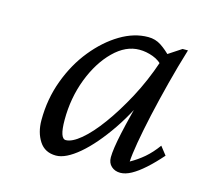

<svg xmlns="http://www.w3.org/2000/svg" viewBox="-65 -652 533 504"><g transform="rotate(15 202.0 -399.5)"><path d="M126 -217.8Q95.7 -217.8 80.6 -241.2Q65.4 -264.6 65.4 -297.9Q65.4 -355.5 84.5 -406.7Q103.5 -458 135.3 -497.1Q167 -536.1 204.6 -558.6Q242.2 -581.1 280.3 -581.1Q299.8 -581.1 315.4 -570.8Q331.1 -560.5 346.7 -543.9L335 -513.7Q322.3 -529.3 303.7 -536.1Q285.2 -543 266.6 -543Q229.5 -543 196.8 -510.7Q164.1 -478.5 144 -426.3Q124 -374 124 -314.5Q124 -263.7 140.6 -263.7Q157.2 -263.7 181.2 -283.7Q205.1 -303.7 231.4 -339.8Q257.8 -376 283.2 -423.3Q308.6 -470.7 327.1 -525.4L332 -545.9L375 -574.2H389.6Q375 -526.4 362.3 -477.1Q349.6 -427.7 339.8 -383.8Q330.1 -339.8 324.2 -305.7Q318.4 -271.5 317.4 -252.9Q336.9 -263.7 354 -278.3Q371.1 -293 386.7 -314.5L404.3 -292Q383.8 -268.6 365.2 -252Q346.7 -235.4 330.6 -226.6Q314.5 -217.8 300.8 -217.8Q286.1 -217.8 276.4 -226.6Q266.6 -235.4 266.6 -251Q266.6 -272.5 276.4 -317.9Q286.1 -363.3 311.5 -456.1H325.2Q296.9 -385.7 260.3 -332Q223.6 -278.3 188 -248Q152.3 -217.8 126 -217.8Z"/></g></svg>

Font: Crimson Pro ExtraLight
Style: Italic
Weight: 250
Italic angle: -12°
Designer: Jacques Le Bailly
Foundry: Baron von Fonthausen
Version: Version 1.003